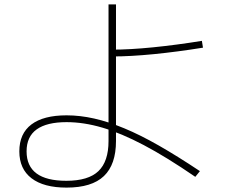

<svg xmlns="http://www.w3.org/2000/svg" viewBox="-20 -821 1040 874"><path d="M283 33Q179 33 123.5 -9.5Q68 -52 68 -132Q68 -213 123 -254.5Q178 -296 283 -296Q344 -296 408.5 -281.5Q473 -267 545.5 -237Q618 -207 703 -158.5Q788 -110 890 -42L869 -16Q738 -106 634.5 -160.5Q531 -215 446 -240Q361 -265 283 -265Q193 -265 147 -232Q101 -199 101 -132Q101 2 282 2Q382 2 428 -42Q474 -86 474 -179V-801H508V-179Q508 -72 453 -19.5Q398 33 283 33ZM490 -595Q571 -595 676 -605.5Q781 -616 899 -635L904 -604Q786 -585 680 -574.5Q574 -564 491 -564Z"/></svg>

Font: M PLUS 2 Thin ExtraLight
Style: Regular
Weight: 250
Version: Version 1.001